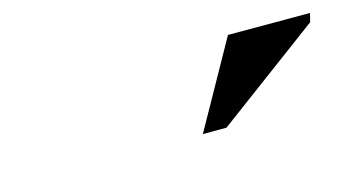

<svg xmlns="http://www.w3.org/2000/svg" viewBox="-36 -785 638 354"><g transform="rotate(-15 283.0 -608.0)"><path d="M318 -526 410 -690.5H566.5L562.5 -674L363 -526Z"/></g></svg>

Font: Newsreader 36pt ExtraBold
Style: Italic
Weight: 800
Italic angle: -17°
Designer: Hugues Gentile
Foundry: Production Type
Version: Version 1.003